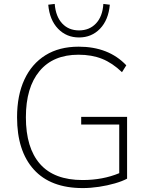

<svg xmlns="http://www.w3.org/2000/svg" viewBox="-20 -951 758 979"><path d="M402 8Q238 8 152.5 -86.5Q67 -181 67 -353Q67 -465 104.5 -545.5Q142 -626 212 -669.5Q282 -713 381 -713Q534 -713 624 -618L602 -583Q553 -630 500.5 -651Q448 -672 380 -672Q251 -672 181.5 -588.5Q112 -505 112 -353Q112 -197 184 -115Q256 -33 401 -33Q504 -33 588 -68V-316H394V-355H628V-40Q604 -27 566 -16Q528 -5 485 1.5Q442 8 402 8ZM383 -760Q319 -760 276 -804.5Q233 -849 226 -927L259 -931Q264 -867 297 -831.5Q330 -796 383 -796Q436 -796 469.5 -831.5Q503 -867 507 -931L540 -927Q533 -849 490 -804.5Q447 -760 383 -760Z"/></svg>

Font: Nunito Sans ExtraLight
Style: Regular
Weight: 200
Designer: Vernon Adams
Foundry: Vernon Adams
Version: Version 3.006; ttfautohint (v1.8.3)